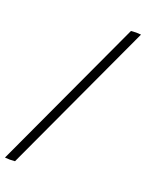

<svg xmlns="http://www.w3.org/2000/svg" viewBox="-191 -809 766 1007"><g transform="rotate(20 192.0 -305.5)"><path d="M417 -730 23 120Q-5 123 -33 120L361 -730Q389 -733 417 -730Z"/></g></svg>

Font: Poltawski Nowy SemiBold
Style: Italic
Weight: 600
Italic angle: -12°
Version: Version 1.001;gftools[0.9.25]